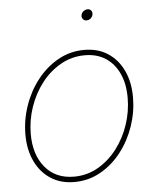

<svg xmlns="http://www.w3.org/2000/svg" viewBox="-52 -749 648 803"><g transform="rotate(-5 272.0 -347.5)"><path d="M228 9.8Q170.9 9.8 128.9 -17.6Q86.9 -44.9 64 -93.5Q41 -142.1 41 -205.1Q41 -266.6 61.3 -325.7Q81.5 -384.8 118.7 -432.4Q155.8 -480 206.3 -508.5Q256.8 -537.1 316.9 -537.1Q374 -537.1 415.8 -509.8Q457.5 -482.4 480.2 -434.1Q502.9 -385.7 502.9 -322.8Q502.9 -261.2 482.9 -202.1Q462.9 -143.1 426 -95.2Q389.2 -47.4 338.6 -18.8Q288.1 9.8 228 9.8ZM228.5 -12.7Q283.7 -12.7 329.8 -39.3Q376 -65.9 409.9 -110.4Q443.8 -154.8 462.2 -210Q480.5 -265.1 480.5 -322.3Q480.5 -380.4 460.9 -423.3Q441.4 -466.3 404.8 -490.5Q368.2 -514.6 316.9 -514.6Q262.7 -514.6 216.3 -488.5Q169.9 -462.4 135.7 -418.5Q101.6 -374.5 82.5 -319.1Q63.5 -263.7 63.5 -205.6Q63.5 -118.7 107.7 -65.7Q151.9 -12.7 228.5 -12.7ZM337.4 -659.2Q328.1 -659.2 322.5 -666Q316.9 -672.9 318.4 -682.1Q319.8 -691.9 327.9 -698.5Q335.9 -705.1 345.7 -705.1Q355 -705.1 360.4 -698.5Q365.7 -691.9 364.3 -682.1Q362.8 -672.4 355 -665.8Q347.2 -659.2 337.4 -659.2Z"/></g></svg>

Font: Inter 24pt Thin
Style: Italic
Weight: 250
Italic angle: -9.3988°
Version: Version 4.001;git-66647c0bb